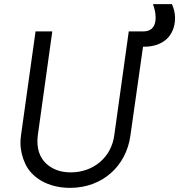

<svg xmlns="http://www.w3.org/2000/svg" viewBox="-20 -897 867 929"><path d="M319 12C476 12 591 -94 611 -241L672 -671H678C769 -671 827 -724 827 -811C827 -834 821 -856 812 -877H720C728 -856 733 -833 733 -812C733 -758 702 -745 674 -745H603L533 -243C519 -135 431 -63 323 -63C286 -63 255 -71 230 -86C178 -116 161 -165 161 -213C161 -223 162 -233 163 -243L233 -745H152L82 -245C80 -231 79 -218 79 -206C79 -172 87 -138 102 -105C133 -38 211 12 319 12Z"/></svg>

Font: Plus Jakarta Sans
Style: Italic
Weight: 400
Italic angle: -8°
Designer: Gumpita Rahayu
Foundry: Tokotype
Version: Version 2.071;gftools[0.9.30]